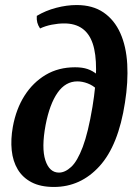

<svg xmlns="http://www.w3.org/2000/svg" viewBox="-20 -734 529 762"><path d="M194 8Q141 8 105.5 -10.5Q70 -29 50.5 -61.5Q31 -94 26.5 -137.5Q22 -181 31 -231Q44 -302 77.5 -354.5Q111 -407 161.5 -437Q212 -467 278 -467Q307 -467 327.5 -460Q348 -453 366 -438L364 -380Q349 -395 328 -403Q307 -411 287 -411Q240 -411 208.5 -366Q177 -321 161 -238Q144 -147 160 -98Q176 -49 214 -49Q238 -49 262.5 -71.5Q287 -94 308.5 -151Q330 -208 347 -310Q375 -481 348 -561Q321 -641 235 -641Q211 -641 185.5 -636Q160 -631 139 -621Q131 -633 128 -644.5Q125 -656 126 -671Q161 -692 203 -703Q245 -714 284 -714Q348 -714 391 -684.5Q434 -655 457.5 -602.5Q481 -550 485 -479.5Q489 -409 476 -327Q450 -157 375 -74.5Q300 8 194 8Z"/></svg>

Font: Vollkorn SemiBold
Style: Italic
Weight: 600
Italic angle: -11°
Designer: Friedrich Althausen
Foundry: Friedrich Althausen
Version: Version 5.000